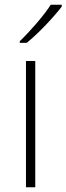

<svg xmlns="http://www.w3.org/2000/svg" viewBox="-20 -786 279 806"><path d="M239 -758V-766H193C166 -723 105 -653 63 -613V-606H92C144 -648 206 -715 239 -758ZM128 0V-530H89V0Z"/></svg>

Font: Noto Sans Arabic ExtLt
Style: Regular
Weight: 200
Designer: Monotype Design Team, Nadine Chahine, Nizar Qandah and Khaled Hosny
Foundry: Monotype Imaging Inc.
Version: Version 2.012